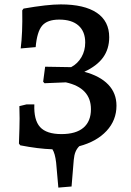

<svg xmlns="http://www.w3.org/2000/svg" viewBox="-20 -666 595 872"><path d="M340 -2Q329 9 323 23.5Q317 38 315 60L305 181L245 186L235 73Q230 30 218 12Q154 10 72 -6L66 -14Q69 -94 69 -128Q69 -164 68 -184L101 -192H136Q133 -121 162 -89Q191 -57 259 -57Q325 -57 359 -86Q393 -115 393 -170Q393 -267 279 -292L182 -288L176 -295L185 -363L303 -361Q333 -377 350 -406.5Q367 -436 367 -473Q367 -523 336.5 -550Q306 -577 249 -577Q195 -577 171.5 -549.5Q148 -522 142 -452L74 -446Q83 -516 81 -619L87 -627Q195 -646 256 -646Q363 -646 419.5 -608Q476 -570 476 -497Q476 -444 448.5 -405.5Q421 -367 363 -340Q434 -321 471.5 -282Q509 -243 509 -186Q509 -120 464 -71.5Q419 -23 340 -2Z"/></svg>

Font: Alegreya SC Medium
Style: Regular
Weight: 500
Designer: Juan Pablo del Peral
Foundry: Huerta Tipografica
Version: Version 2.007; ttfautohint (v1.6)